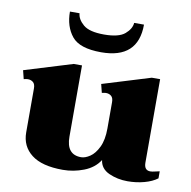

<svg xmlns="http://www.w3.org/2000/svg" viewBox="-81 -795 883 886"><g transform="rotate(10 361.0 -352.5)"><path d="M176 -715H221Q223 -687 251.5 -662.5Q280 -638 349 -638Q418 -638 446.5 -662.5Q475 -687 477 -715H523Q523 -555 350 -555Q249 -555 212.5 -600Q176 -645 176 -715ZM712 -61V-28Q688 -10 651 0Q614 10 573 10Q526 10 486 -8Q446 -26 441 -66Q416 -27 368 -8.5Q320 10 270 10Q172 10 123 -28Q74 -66 74 -131V-337Q74 -357 64 -365.5Q54 -374 39 -374Q34 -374 20 -371L10 -411L235 -480H274V-146Q274 -62 343 -62Q362 -62 384.5 -77Q407 -92 423.5 -126Q440 -160 440 -214V-337Q440 -357 430 -365.5Q420 -374 405 -374Q400 -374 386 -371L376 -411L601 -480H640V-89Q640 -53 669 -53Q678 -53 691.5 -56.5Q705 -60 712 -61Z"/></g></svg>

Font: Taviraj Black
Style: Regular
Weight: 900
Designer: Katatrad Team
Foundry: CadsonDemak
Version: Version 1.030